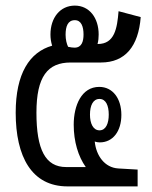

<svg xmlns="http://www.w3.org/2000/svg" viewBox="-20 -665 543 685"><path d="M221 0H471V-60L402 -64C353 -67 323 -110 318 -160C324 -158 330 -157 336 -157C383 -157 413 -197 413 -255C413 -314 382 -355 334 -355C271 -355 243 -289 243 -220C243 -160 259 -107 286 -69H216C142 -69 110 -131 110 -263C110 -392 150 -442 232 -442H340C427 -442 474 -500 482 -604L403 -625C398 -564 389 -508 329 -508H328C331 -519 332 -531 332 -542C332 -601 299 -645 247 -645C194 -645 160 -601 160 -542C160 -528 162 -515 166 -502C85 -479 36 -402 36 -263C36 -106 93 0 221 0ZM246 -495C239 -495 233 -496 223 -498C218 -508 214 -524 214 -541C214 -571 222 -593 247 -593C270 -593 278 -570 278 -542C278 -518 272 -495 246 -495ZM335 -200C312 -200 301 -225 301 -256C301 -289 312 -312 335 -312C358 -312 368 -288 368 -256C368 -225 358 -200 335 -200Z"/></svg>

Font: Noto Sans Thai Looped ExtraCondensed
Style: Regular
Weight: 400
Width: 2
Designer: Sasikarn Vongin, Ben Mitchell
Foundry: The Fontpad Ltd
Version: Version 1.001